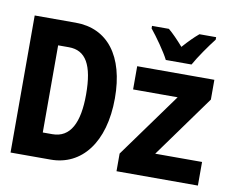

<svg xmlns="http://www.w3.org/2000/svg" viewBox="-82 -875 1223 985"><g transform="rotate(10 530.0 -383.0)"><path d="M733 -606H867C890 -648 937 -715 967 -753V-766H880C854 -744 831 -721 800 -686C771 -719 745 -746 721 -766H633V-753C664 -715 713 -646 733 -606ZM31 0H240C400 0 510 -135 510 -367C510 -587 411 -714 245 -714H31ZM226 -130H176V-584H232C320 -584 361 -515 361 -360C361 -214 320 -130 226 -130ZM583 0H1007V-123H763L996 -446V-549H594V-428H826L583 -92Z"/></g></svg>

Font: Noto Sans Mono Condensed ExtraBold
Style: Regular
Weight: 800
Width: 3
Designer: Monotype Design Team
Foundry: Monotype Imaging Inc.
Version: Version 2.014